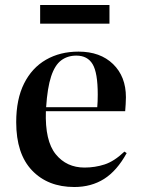

<svg xmlns="http://www.w3.org/2000/svg" viewBox="-20 -736 564 770"><path d="M278 14Q172 14 108.5 -52.5Q45 -119 45 -246Q45 -338 76.5 -401Q108 -464 164.5 -496.5Q221 -529 295 -529Q382 -529 433.5 -479Q485 -429 485 -346Q485 -331 484 -318Q483 -305 482 -290H164Q160 -171 203.5 -117.5Q247 -64 319 -64Q361 -64 399.5 -76.5Q438 -89 479 -128L488 -122Q449 -51 397.5 -18.5Q346 14 278 14ZM165 -306H370Q371 -317 371.5 -329.5Q372 -342 372 -357Q372 -444 351.5 -478.5Q331 -513 286 -513Q251 -513 225.5 -494Q200 -475 185 -429.5Q170 -384 165 -306ZM141 -641V-716H419V-641Z"/></svg>

Font: Literata 72pt Medium
Style: Regular
Weight: 500
Designer: Latin by Veronika Burian and Jose Scaglione. Greek by Irene Vlachou. Cyrillic by Vera Evstafieva.
Foundry: TypeTogether
Version: Version 3.002